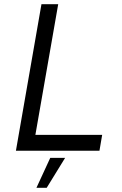

<svg xmlns="http://www.w3.org/2000/svg" viewBox="-20 -720 581 917"><path d="M178 -700H258L149 -76H468L455 0H56ZM220 34H291L203 177H154Z"/></svg>

Font: Fixel Italic Variable 20240409 Display Thin
Style: Italic
Weight: 100
Italic angle: -10°
Designer: AlfaBravo + MacPaw
Foundry: Kyrylo Tkachov, Marchela Mozhyna, Serhii Makarenko, Maria Weinstein, Zakhar Kryvoshyya
Version: Version 1.211;Glyphs 3.2 (3225)